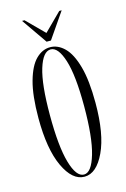

<svg xmlns="http://www.w3.org/2000/svg" viewBox="-106 -709 506 770"><g transform="rotate(-15 147.0 -324.0)"><path d="M147 11Q96.5 11 62.5 -62Q28.5 -135 28.5 -263.5Q28.5 -357.5 44.8 -415.5Q61 -473.5 87.8 -500Q114.5 -526.5 147 -526.5Q179 -526.5 206 -500Q233 -473.5 249.2 -415.5Q265.5 -357.5 265.5 -263.5Q265.5 -135 231.2 -62Q197 11 147 11ZM147 2Q178 2 198 -65.8Q218 -133.5 218 -263.5Q218 -391 198 -454.2Q178 -517.5 147 -517.5Q115 -517.5 95.5 -454.2Q76 -391 76 -263.5Q76 -133.5 95.5 -65.8Q115 2 147 2ZM139.5 -551.5 66 -657.5H76L148 -585.5L220.5 -657.5H230.5L157.5 -551.5Z"/></g></svg>

Font: Imbue 100pt ExtraLight
Style: Regular
Weight: 200
Designer: Tyler Finck
Foundry: Etcetera Type Company
Version: Version 1.102; ttfautohint (v1.8.3)